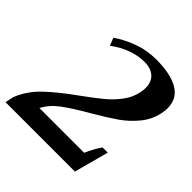

<svg xmlns="http://www.w3.org/2000/svg" viewBox="-202 -853 996 996"><g transform="rotate(45 296.5 -355.0)"><path d="M-3 -48Q26 -119 83 -173.5Q140 -228 235 -296Q300 -343 338.5 -375Q377 -407 406.5 -446.5Q436 -486 445 -531Q449 -547 449 -566Q449 -609 423 -633.5Q397 -658 348 -658Q302 -658 253.5 -640Q205 -622 163 -590L146 -632Q193 -665 254 -687.5Q315 -710 385 -710Q488 -710 546 -676.5Q604 -643 604 -572Q604 -555 599 -530Q587 -474 549.5 -428.5Q512 -383 464.5 -350Q417 -317 340 -272Q253 -222 204.5 -185.5Q156 -149 133 -103H461Q469 -122 483 -148Q497 -174 509 -190H547L496 0H-13Z"/></g></svg>

Font: Trirong
Style: Bold Italic
Weight: 700
Italic angle: -12°
Designer: Katatrad Team
Foundry: CadsonDemak
Version: Version 1.001